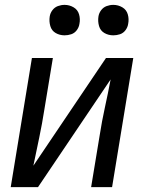

<svg xmlns="http://www.w3.org/2000/svg" viewBox="-20 -768 616 788"><path d="M24 0H136L434 -442Q423 -384 410.5 -327Q398 -270 389 -212L354 0H440L527 -530H415L117 -88Q129 -146 141 -203Q153 -260 162 -318L197 -530H111ZM445 -623Q459 -623 472.5 -627.5Q486 -632 495 -644Q504 -656 506 -670Q510 -690 504.5 -709Q499 -728 482 -738Q465 -748 445 -748Q431 -748 417.5 -743Q404 -738 395 -726Q386 -714 384 -700Q381 -680 386.5 -661Q392 -642 408.5 -632.5Q425 -623 445 -623ZM245 -623Q259 -623 272.5 -627.5Q286 -632 295 -644Q304 -656 306 -670Q310 -690 304.5 -709Q299 -728 282 -738Q265 -748 245 -748Q231 -748 217.5 -743Q204 -738 195 -726Q186 -714 184 -700Q181 -680 186.5 -661Q192 -642 208.5 -632.5Q225 -623 245 -623Z"/></svg>

Font: Iosevka Sparkle Oblique
Style: Regular
Weight: 400
Italic angle: -9°
Designer: Belleve Invis
Foundry: Belleve Invis
Version: Version 4.5.0; ttfautohint (v1.8.3)